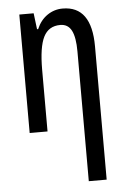

<svg xmlns="http://www.w3.org/2000/svg" viewBox="-55 -587 566 867"><g transform="rotate(-5 228.0 -153.5)"><path d="M393 -364V240H312V-348Q312 -412 296 -443Q280 -474 245 -474Q192 -474 169 -428Q146 -382 146 -279V0H65V-537H130L139 -464H144Q161 -504 192.5 -525.5Q224 -547 262 -547Q393 -547 393 -364Z"/></g></svg>

Font: Noto Sans UI Cond
Style: Regular
Weight: 400
Width: 3
Designer: Monotype Design Team
Foundry: Monotype Imaging Inc.
Version: Version 1.001